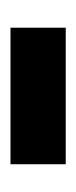

<svg xmlns="http://www.w3.org/2000/svg" viewBox="91 -425 146 368"><g transform="rotate(-90 164.0 -241.0)"><path d="M33.2 -188V-293.9H294.9V-188Z"/></g></svg>

Font: Charis SIL CyrE
Style: Bold
Weight: 700
Foundry: SIL International
Version: Version 5.000